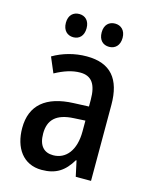

<svg xmlns="http://www.w3.org/2000/svg" viewBox="-112 -803 698 886"><g transform="rotate(15 237.0 -360.0)"><path d="M106 -675C106 -638 128 -619 156 -619C184 -619 205 -638 205 -675C205 -711 184 -730 156 -730C128 -730 106 -712 106 -675ZM277 -675C277 -638 298 -619 327 -619C355 -619 377 -638 377 -675C377 -711 355 -730 327 -730C299 -730 277 -712 277 -675ZM240 -550C182 -550 126 -534 80 -507L111 -434C153 -457 192 -470 230 -470C284 -470 309 -436 309 -361V-329L237 -326C106 -321 37 -263 37 -154C37 -60 84 10 173 10C241 10 281 -17 315 -74H318L334 0H407V-363C407 -486 355 -550 240 -550ZM256 -259 310 -262V-210C310 -120 268 -69 207 -69C164 -69 137 -95 137 -154C137 -219 172 -255 256 -259Z"/></g></svg>

Font: Noto Sans Sinhala UI Condensed Medium
Style: Regular
Weight: 500
Width: 3
Designer: Jelle Bosma - Monotype Design Team
Foundry: Monotype Imaging Inc.
Version: Version 2.006